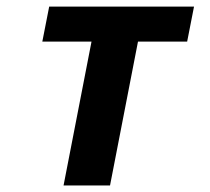

<svg xmlns="http://www.w3.org/2000/svg" viewBox="-20 -567 642 587"><path d="M259.8 -439.9H109.4L130.4 -546.9H573.2L552.2 -439.9H401.9L316.4 0H174.3Z"/></svg>

Font: Hack
Style: Bold Italic
Weight: 700
Italic angle: -11°
Monospace: yes
Designer: Christopher Simpkins
Foundry: Christopher Simpkins
Version: Version 2.017; ttfautohint (v1.4.1) -l 4 -r 80 -G 350 -x 0 -